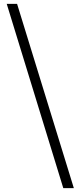

<svg xmlns="http://www.w3.org/2000/svg" viewBox="-20 -804 420 1001"><path d="M365 177H310L15 -784H69Z"/></svg>

Font: Noto Serif KR ExtraLight SemiBold
Style: Regular
Weight: 600
Version: Version 2.002-H1;hotconv 1.1.0;makeotfexe 2.6.0